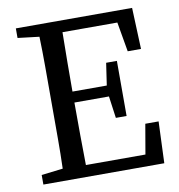

<svg xmlns="http://www.w3.org/2000/svg" viewBox="-77 -739 756 810"><g transform="rotate(-10 301.5 -334.5)"><path d="M44 -628V-669H542L549 -492H492L470 -619H235Q234 -555 233.5 -491Q233 -427 233 -365H380L394 -460H440V-224H394L381 -318H233Q233 -243 233.5 -177.5Q234 -112 235 -50H490L512 -178H569L562 0H44V-41L136 -52Q138 -115 138 -180Q138 -245 138 -310V-359Q138 -424 138 -488.5Q138 -553 136 -617Z"/></g></svg>

Font: Source Serif Pro
Style: Regular
Weight: 400
Designer: Frank Grießhammer
Foundry: Adobe Systems Incorporated
Version: Version 3.001;hotconv 1.0.111;makeotfexe 2.5.65597